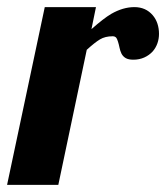

<svg xmlns="http://www.w3.org/2000/svg" viewBox="-58 -520 467 540"><path d="M67.9 -500H211.9L199.2 -438Q233.4 -468.3 254.9 -481Q288.1 -500 319.8 -500Q352.1 -500 371.6 -477.1Q380.4 -466.8 384.8 -453.4Q389.2 -439.9 389.2 -424.8Q389.2 -411.1 384.8 -398.4Q380.4 -385.7 371.6 -375.5Q361.8 -364.7 347.9 -358.4Q334 -352.1 316.9 -352.1Q303.7 -352.1 295.9 -356.4Q288.1 -360.8 283.7 -369.1Q279.8 -377.4 278.3 -385.3Q273.9 -406.2 269.5 -413.1Q266.1 -418 258.8 -418Q237.8 -418 223.1 -409.2Q208.5 -400.4 186 -379.9L106 0H-38.1Z"/></svg>

Font: Pattaya
Style: Regular
Weight: 400
Designer: Pablo Impallari / Thai characters Designed by Thanarat Vachiruckul and Suppakit Chalermlarp
Foundry: Pablo Impallari
Version: Version 2.001